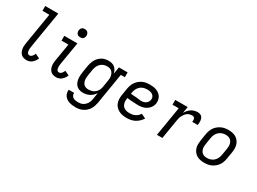

<svg xmlns="http://www.w3.org/2000/svg" viewBox="-46 -1523 3392 2534"><g transform="rotate(30 1650.0 -256.0)"><path d="M247 8Q224 8 202.5 2Q181 -4 165.5 -18Q150 -32 140.5 -51.5Q131 -71 127.5 -93Q124 -115 125 -138Q126 -161 130 -184L209 -662H104V-735H304L211 -172Q209 -161 208.5 -150Q208 -139 208 -128Q208 -117 209.5 -106.5Q211 -96 215.5 -87Q220 -78 228.5 -72Q237 -66 248 -66Q260 -66 270 -71.5Q280 -77 288.5 -86.5Q297 -96 302.5 -106.5Q308 -117 312 -128L380 -95Q372 -75 359 -56Q346 -37 329 -22Q312 -7 290.5 0.5Q269 8 247 8Z M697 8Q674 8 652.5 2Q631 -4 615.5 -18Q600 -32 590.5 -51.5Q581 -71 577.5 -93Q574 -115 575 -138Q576 -161 580 -184L624 -447H519V-520H719L661 -172Q659 -161 658.5 -150Q658 -139 658 -128Q658 -117 659.5 -106.5Q661 -96 665.5 -87Q670 -78 678.5 -72Q687 -66 698 -66Q710 -66 720 -71.5Q730 -77 738.5 -86.5Q747 -96 752.5 -106.5Q758 -117 762 -128L830 -95Q822 -75 809 -56Q796 -37 779 -22Q762 -7 740.5 0.5Q719 8 697 8ZM709 -608Q694 -608 680.5 -613Q667 -618 659 -629.5Q651 -641 648.5 -655.5Q646 -670 648 -685Q650 -695 655.5 -705Q661 -715 669.5 -721.5Q678 -728 688.5 -730.5Q699 -733 710 -733Q725 -733 738.5 -727.5Q752 -722 760 -710.5Q768 -699 771 -684.5Q774 -670 771 -655Q769 -645 763.5 -635Q758 -625 749.5 -618.5Q741 -612 730.5 -610Q720 -608 709 -608Z M1116 223Q1091 223 1067 220Q1043 217 1020 209.5Q997 202 978 189Q959 176 946 157.5Q933 139 927.5 115.5Q922 92 926 67H1008Q1005 87 1014 105Q1023 123 1039.5 133Q1056 143 1075.5 146Q1095 149 1116 149Q1133 149 1151 145.5Q1169 142 1185.5 133.5Q1202 125 1216 111.5Q1230 98 1240 81.5Q1250 65 1255.5 47.5Q1261 30 1264 13L1280 -87Q1266 -65 1246.5 -46Q1227 -27 1204 -15Q1181 -3 1156 2.5Q1131 8 1107 8Q1079 8 1053 0Q1027 -8 1008 -25.5Q989 -43 978.5 -67.5Q968 -92 964.5 -119Q961 -146 962.5 -174Q964 -202 969 -230L985 -330Q989 -355 997 -379.5Q1005 -404 1017.5 -427Q1030 -450 1049.5 -470Q1069 -490 1092 -503.5Q1115 -517 1140.5 -522.5Q1166 -528 1191 -528Q1218 -528 1243 -521.5Q1268 -515 1287 -499Q1306 -483 1317 -461Q1328 -439 1334 -414L1352 -520H1484V-447H1423L1345 25Q1340 51 1331 77.5Q1322 104 1307 127.5Q1292 151 1269.5 170.5Q1247 190 1221.5 202Q1196 214 1169 218.5Q1142 223 1116 223ZM1150 -65Q1167 -65 1184.5 -68.5Q1202 -72 1218.5 -79.5Q1235 -87 1249 -99.5Q1263 -112 1273 -127Q1283 -142 1289 -159Q1295 -176 1298 -193L1314 -293Q1318 -313 1318.5 -332Q1319 -351 1315.5 -369.5Q1312 -388 1303.5 -404.5Q1295 -421 1281.5 -433Q1268 -445 1249.5 -450Q1231 -455 1212 -455Q1195 -455 1177 -451Q1159 -447 1142.5 -438Q1126 -429 1112.5 -415.5Q1099 -402 1089.5 -386Q1080 -370 1074.5 -352.5Q1069 -335 1066 -318L1050 -218Q1047 -199 1046.5 -180.5Q1046 -162 1049.5 -144.5Q1053 -127 1061 -111.5Q1069 -96 1082.5 -85Q1096 -74 1113.5 -69.5Q1131 -65 1150 -65Z M1772 8Q1740 8 1709 2.5Q1678 -3 1651.5 -17Q1625 -31 1604.5 -53.5Q1584 -76 1574 -104.5Q1564 -133 1563.5 -165Q1563 -197 1569 -230L1585 -330Q1590 -357 1599 -383.5Q1608 -410 1625 -434.5Q1642 -459 1664.5 -477.5Q1687 -496 1713.5 -508Q1740 -520 1767.5 -524Q1795 -528 1822 -528Q1849 -528 1875 -524.5Q1901 -521 1924.5 -511.5Q1948 -502 1967.5 -486.5Q1987 -471 1999 -450Q2011 -429 2015.5 -403.5Q2020 -378 2016 -351Q2013 -331 2003 -311Q1993 -291 1978 -274.5Q1963 -258 1944 -246Q1925 -234 1905 -227Q1885 -220 1864 -217Q1843 -214 1822 -214Q1801 -214 1779.5 -215.5Q1758 -217 1736.5 -218Q1715 -219 1693.5 -220.5Q1672 -222 1651 -226L1650 -218Q1646 -198 1646.5 -178Q1647 -158 1652.5 -139.5Q1658 -121 1669.5 -106.5Q1681 -92 1697.5 -82.5Q1714 -73 1733.5 -69.5Q1753 -66 1773 -66Q1794 -66 1814.5 -69.5Q1835 -73 1855 -82.5Q1875 -92 1892 -107.5Q1909 -123 1920 -141L1989 -108Q1972 -81 1947.5 -57.5Q1923 -34 1894 -19Q1865 -4 1834 2Q1803 8 1772 8ZM1828 -283Q1845 -283 1862.5 -287.5Q1880 -292 1895.5 -302.5Q1911 -313 1921 -328.5Q1931 -344 1933 -361Q1937 -383 1929 -402.5Q1921 -422 1904.5 -434Q1888 -446 1866.5 -450.5Q1845 -455 1823 -455Q1805 -455 1786.5 -451.5Q1768 -448 1750 -440Q1732 -432 1717.5 -418.5Q1703 -405 1692 -388.5Q1681 -372 1675 -354Q1669 -336 1666 -318L1663 -299Q1684 -295 1704.5 -294Q1725 -293 1746 -292Q1767 -291 1787 -287Q1807 -283 1828 -283Z M2231 0 2305 -447H2210V-520H2400L2383 -421Q2396 -444 2413 -464.5Q2430 -485 2452 -499.5Q2474 -514 2498.5 -521Q2523 -528 2547 -528Q2565 -528 2581.5 -523.5Q2598 -519 2609.5 -508Q2621 -497 2627 -481.5Q2633 -466 2635 -449.5Q2637 -433 2636 -415.5Q2635 -398 2632 -381H2549Q2551 -393 2551 -406Q2551 -419 2547 -430.5Q2543 -442 2532 -448Q2521 -454 2509 -454Q2490 -454 2470.5 -449Q2451 -444 2434.5 -432Q2418 -420 2406 -403.5Q2394 -387 2385 -369.5Q2376 -352 2371 -333Q2366 -314 2363 -295L2314 0Z M2954 8Q2923 8 2893 2Q2863 -4 2838.5 -19Q2814 -34 2796.5 -57.5Q2779 -81 2770.5 -109Q2762 -137 2763 -168Q2764 -199 2769 -230L2785 -330Q2790 -357 2799 -383.5Q2808 -410 2824 -433.5Q2840 -457 2863 -476Q2886 -495 2912 -507Q2938 -519 2965 -523.5Q2992 -528 3019 -528Q3050 -528 3080 -522Q3110 -516 3134.5 -501Q3159 -486 3176.5 -462.5Q3194 -439 3202.5 -411Q3211 -383 3210.5 -352Q3210 -321 3205 -290L3188 -190Q3184 -163 3175 -136.5Q3166 -110 3149.5 -86.5Q3133 -63 3110.5 -44Q3088 -25 3062 -13Q3036 -1 3008.5 3.5Q2981 8 2954 8ZM2954 -65Q2972 -65 2991 -69Q3010 -73 3027 -81.5Q3044 -90 3058 -103.5Q3072 -117 3082 -133Q3092 -149 3098 -166.5Q3104 -184 3107 -202L3124 -302Q3127 -321 3127.5 -340Q3128 -359 3124 -376.5Q3120 -394 3111 -409.5Q3102 -425 3088 -435.5Q3074 -446 3056 -450.5Q3038 -455 3019 -455Q3001 -455 2982.5 -451Q2964 -447 2947 -438.5Q2930 -430 2915.5 -416.5Q2901 -403 2891 -387Q2881 -371 2875 -353.5Q2869 -336 2866 -318L2850 -218Q2847 -199 2846 -180Q2845 -161 2849.5 -143.5Q2854 -126 2862.5 -110.5Q2871 -95 2885.5 -84.5Q2900 -74 2917.5 -69.5Q2935 -65 2954 -65Z"/></g></svg>

Font: Iosevka Etoile
Style: Italic
Weight: 400
Italic angle: -9°
Designer: Belleve Invis
Foundry: Belleve Invis
Version: Version 22.1.2; ttfautohint (v1.8.4)